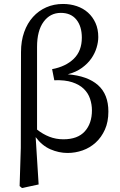

<svg xmlns="http://www.w3.org/2000/svg" viewBox="-20 -759 607 969"><path d="M300 -56Q372 -56 408 -96Q444 -136 444 -202Q444 -232 434.5 -260.5Q425 -289 403 -310.5Q381 -332 344.5 -344Q308 -356 254 -354L243 -410Q312 -423 352.5 -462.5Q393 -502 393 -569Q393 -626 365.5 -660Q338 -694 287 -694Q233 -694 200 -649Q167 -604 167 -522V-105Q196 -82 229 -69Q262 -56 300 -56ZM79 180 85 -12 86 -496Q86 -552 102 -597Q118 -642 146.5 -673.5Q175 -705 213.5 -722Q252 -739 298 -739Q335 -739 367.5 -728Q400 -717 424 -695.5Q448 -674 462 -643Q476 -612 476 -572Q476 -547 467.5 -518.5Q459 -490 441 -464Q423 -438 393.5 -416.5Q364 -395 322 -384Q422 -376 474.5 -329.5Q527 -283 527 -196Q527 -144 509.5 -105Q492 -66 463 -39.5Q434 -13 397 0Q360 13 321 13Q277 13 234.5 -5.5Q192 -24 160 -67L175 172L91 190Z"/></svg>

Font: Source Serif Pro
Style: Regular
Weight: 400
Designer: Frank Grießhammer
Foundry: Adobe Systems Incorporated
Version: Version 2.000;PS 1.000;hotconv 16.6.51;makeotf.lib2.5.65220